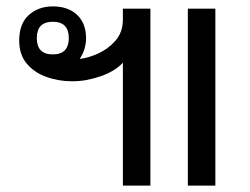

<svg xmlns="http://www.w3.org/2000/svg" viewBox="-20 -580 780 600"><path d="M364 0V-384Q339 -357 294 -341.5Q249 -326 206 -326Q162 -326 124 -340Q86 -354 63 -382Q40 -410 40 -453Q40 -506 70 -533Q100 -560 145 -560Q193 -560 221 -533.5Q249 -507 249 -460Q249 -446 244.5 -429Q240 -412 229 -396Q253 -398 285 -412Q317 -426 340.5 -452.5Q364 -479 364 -519V-553H450V0ZM567 0V-553H653V0ZM145 -410Q195 -410 195 -461Q195 -512 145 -512Q95 -512 95 -461Q95 -410 145 -410Z"/></svg>

Font: Noto Sans Thai Looped
Style: Regular
Weight: 400
Designer: Sasikarn Vongin, Ben Mitchell
Foundry: The Fontpad Ltd
Version: Version 1.001; ttfautohint (v1.8.4.7-5d5b)